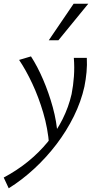

<svg xmlns="http://www.w3.org/2000/svg" viewBox="-73 -726 530 1035"><path d="M-26 289 -53 231Q17 194 77 145.5Q137 97 184.5 39Q232 -19 264.5 -84Q297 -149 313 -219Q322 -265 325.5 -314Q329 -363 325 -414H395Q397 -376 393.5 -337.5Q390 -299 382 -259Q364 -178 325 -99Q286 -20 231.5 51.5Q177 123 111.5 183.5Q46 244 -26 289ZM192 56Q185 -34 160 -118.5Q135 -203 101 -275.5Q67 -348 30 -403L94 -422Q129 -368 159.5 -297Q190 -226 211.5 -148Q233 -70 238 8ZM190 -509 324 -706H403L242 -509Z"/></svg>

Font: Ysabeau
Style: Italic
Weight: 400
Italic angle: -12°
Designer: Christian Thalmann (Catharsis Fonts)
Version: Version 2.000;gftools[0.9.27.dev2+g8671c4b]